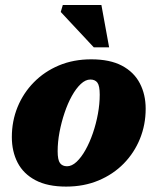

<svg xmlns="http://www.w3.org/2000/svg" viewBox="-20 -710 612 746"><path d="M334.5 -479.5Q407 -479.5 453.8 -454.8Q500.5 -430 523.2 -386.5Q546 -343 546 -287.5Q546 -225.5 523.8 -170.8Q501.5 -116 460.5 -74.2Q419.5 -32.5 362.8 -8.8Q306 15 237 15Q164.5 15 117.8 -9.8Q71 -34.5 48.5 -78Q26 -121.5 26 -177.5Q26 -239.5 48.2 -294Q70.5 -348.5 111.5 -390.2Q152.5 -432 209 -455.8Q265.5 -479.5 334.5 -479.5ZM240.5 -64Q259 -64 277.5 -81.2Q296 -98.5 312.2 -127.5Q328.5 -156.5 341 -193Q353.5 -229.5 360.5 -268Q367.5 -306.5 367.5 -342Q367.5 -376.5 358.5 -388.8Q349.5 -401 331 -401Q312.5 -401 294 -383.8Q275.5 -366.5 259.2 -337.2Q243 -308 230.8 -271.5Q218.5 -235 211.2 -196.5Q204 -158 204 -122.5Q204 -88.5 213.2 -76.2Q222.5 -64 240.5 -64ZM404 -526H344.5L216 -663.5L224 -690.5H374Z"/></svg>

Font: Newsreader ExtraBold
Style: Italic
Weight: 800
Italic angle: -17°
Designer: Hugues Gentile
Foundry: Production Type
Version: Version 1.003